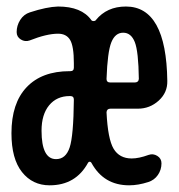

<svg xmlns="http://www.w3.org/2000/svg" viewBox="-20 -550 540 580"><path d="M190.4 -259.8Q151.4 -259.8 128.4 -231.9Q105.5 -204.1 105.5 -155.3Q105.5 -69.3 149.4 -69.3Q178.7 -69.3 190.4 -104.5Q202.1 -139.6 203.1 -249Q203.1 -259.8 192.4 -259.8ZM301.8 -311.5Q301.8 -300.8 313.5 -300.8H386.7Q398.4 -300.8 399.4 -311.5Q398.4 -394.5 387.2 -422.9Q376 -451.2 352.1 -451.2Q328.1 -451.2 316.4 -422.4Q304.7 -393.6 301.8 -311.5ZM129.9 9.8Q78.1 9.8 46.4 -30.3Q14.6 -70.3 14.6 -147.5Q14.6 -238.3 60.5 -286.6Q106.4 -335 190.4 -335H192.4Q203.1 -335 203.1 -345.7V-359.4Q203.1 -410.2 191.9 -429.2Q180.7 -448.2 155.3 -448.2Q121.1 -448.2 69.3 -427.7Q55.7 -422.9 43 -430.7Q30.3 -438.5 30.3 -453.1Q30.3 -472.7 41 -489.7Q51.8 -506.8 70.3 -512.7Q121.1 -529.3 155.3 -530.3Q226.6 -530.3 255.9 -489.3Q257.8 -486.3 262.7 -486.3Q267.6 -486.3 269.5 -489.3Q302.7 -530.3 360.4 -530.3Q482.4 -530.3 485.4 -305.7Q486.3 -270.5 459.5 -246.1Q432.6 -221.7 396.5 -221.7H313.5Q302.7 -221.7 301.8 -210.9Q305.7 -129.9 323.2 -100.6Q340.8 -71.3 377.9 -71.3Q399.4 -71.3 428.7 -82Q442.4 -86.9 455.1 -79.1Q467.8 -71.3 467.8 -56.6Q467.8 -37.1 457 -21.5Q446.3 -5.9 427.7 0Q397.5 9.8 370.1 9.8Q293 9.8 255.9 -58.6Q253.9 -61.5 251 -61.5Q248 -61.5 246.1 -58.6Q209 9.8 129.9 9.8Z"/></svg>

Font: Rounded-X Mgen+ 1mn medium
Style: Regular
Weight: 500
Designer: [Source Han Sans]
Ryoko NISHIZUKA  (kana & ideographs); Paul D. Hunt (Latin, Greek & Cyrillic); Wenlong ZHANG  (bopomofo
Version: Version 1.059.20150602